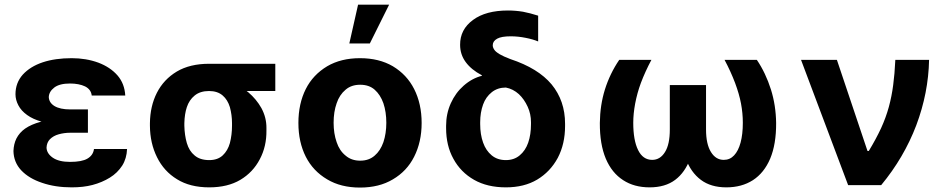

<svg xmlns="http://www.w3.org/2000/svg" viewBox="-20 -806 4118 836"><path d="M253.4 -285.6H362.8V-228H285.6Q259.8 -228 235.4 -221.2Q212.4 -214.8 197.3 -199.7Q183.6 -185.5 182.6 -163.1Q183.6 -137.7 209.5 -119.6Q236.3 -101.1 284.7 -101.1Q336.4 -101.1 360.4 -115.2Q385.7 -129.9 389.2 -157.2H533.2Q531.7 -116.2 512.2 -85Q491.2 -52.7 458.5 -32.7Q424.8 -11.7 382.3 -0.5Q342.8 9.8 292.5 9.8Q220.7 9.8 163.6 -9.8Q106 -28.8 72.3 -64.5Q39.6 -99.6 38.6 -148.4Q39.6 -178.7 51.3 -202.6Q64.5 -228.5 89.4 -246.1Q116.2 -264.6 156.2 -275.4Q196.3 -285.6 253.4 -285.6ZM362.8 -329.6V-265.1H253.4Q200.2 -265.1 162.1 -275.9Q123 -287.1 98.1 -305.2Q72.3 -323.7 60.1 -347.2Q47.4 -371.1 47.4 -395.5Q47.4 -445.3 79.1 -481Q111.8 -516.6 166 -534.7Q220.2 -552.7 292 -552.7Q355 -552.7 408.2 -533.2Q460 -513.7 491.7 -477.5Q522.5 -441.9 525.4 -390.1H379.4Q376.5 -416.5 350.6 -429.7Q323.7 -442.4 284.7 -442.4Q239.3 -442.4 216.3 -424.8Q193.4 -407.2 192.4 -383.3Q193.4 -358.9 217.3 -344.2Q241.7 -329.6 285.6 -329.6Z M632.8 -258.3V-270Q633.8 -344.2 663.1 -401.9Q692.9 -460.4 750 -494.6Q807.1 -528.3 890.1 -528.3Q900.9 -522.5 912.1 -505.9Q920.4 -492.2 939.5 -473.1Q956.5 -456.1 987.3 -446.3Q1025.4 -434.1 1061 -404.3Q1096.2 -374.5 1118.2 -335.4Q1140.6 -293.9 1140.1 -248.5V-238.8Q1141.1 -168.9 1111.3 -112.8Q1081.5 -55.7 1026.4 -22.9Q971.2 9.8 891.1 9.8Q807.6 9.8 751 -25.4Q693.8 -60.1 663.6 -121.6Q633.3 -182.6 632.8 -258.3ZM782.7 -270V-258.3Q783.7 -216.8 793.5 -183.1Q803.7 -148.4 827.1 -129.4Q850.6 -108.9 891.1 -108.9Q927.7 -108.9 949.7 -129.4Q971.7 -149.9 981 -183.1Q990.2 -219.2 990.2 -258.3V-270Q990.2 -305.2 981 -339.4Q971.2 -371.6 949.7 -390.1Q927.2 -409.7 890.1 -409.7Q851.6 -409.7 827.6 -390.1Q803.7 -370.6 793.5 -339.4Q783.7 -310.1 782.7 -270ZM890.1 -528.3H1178.7V-409.7H890.1Z M1547.4 10.7Q1464.4 10.7 1404.8 -24.9Q1343.3 -61 1311.5 -123.5Q1279.3 -187.5 1279.3 -270.5Q1279.3 -354.5 1311.5 -418.5Q1342.8 -480.5 1404.8 -517.6Q1464.8 -552.7 1547.4 -552.7Q1630.4 -552.7 1690.4 -517.6Q1751.5 -481 1783.2 -418.5Q1815.9 -354 1815.9 -270.5Q1815.9 -188 1783.2 -123.5Q1751.5 -60.5 1690.4 -24.9Q1630.9 10.7 1547.4 10.7ZM1611.3 -128.4Q1636.2 -149.4 1649.4 -187Q1662.1 -225.1 1662.1 -271.5Q1662.1 -318.4 1649.4 -356.4Q1636.2 -393.6 1611.3 -415.5Q1586.9 -437 1548.3 -437Q1509.8 -437 1484.9 -415.5Q1458 -393.1 1445.8 -356.4Q1432.6 -319.3 1432.6 -271.5Q1432.6 -224.6 1445.8 -187Q1458 -149.9 1484.9 -128.4Q1510.3 -106.4 1548.3 -106.4Q1586.4 -106.4 1611.3 -128.4ZM1590.3 -616.7H1501L1539.1 -785.6H1674.3Z M1983.4 -610.8Q1982.9 -677.7 2039.6 -719.2Q2095.2 -760.3 2191.9 -760.3Q2224.1 -760.3 2257.3 -754.9Q2288.1 -749 2323.2 -737.8V-625.5Q2301.3 -634.8 2269.5 -641.1Q2236.3 -647.9 2203.6 -647.9Q2163.6 -647.9 2145 -637.7Q2125.5 -627 2125.5 -608.9Q2125.5 -599.1 2132.3 -589.4Q2137.7 -580.6 2155.8 -569.8Q2171.4 -560.5 2202.1 -548.8Q2323.2 -508.8 2381.8 -438.5Q2440.4 -367.2 2440.4 -267.1V-257.3Q2440.4 -179.2 2408.7 -118.7Q2376 -58.1 2318.8 -23.9Q2262.2 9.8 2182.6 9.8Q2102.1 9.8 2044.4 -22.9Q1985.8 -56.2 1954.1 -114.7Q1922.4 -171.9 1922.4 -248.5V-258.3Q1922.4 -311 1942.9 -356.4Q1963.4 -401.9 1999 -433.1Q2035.6 -465.3 2078.6 -476.1L2077.6 -478.5Q2032.2 -502.4 2007.8 -535.6Q1983.4 -568.8 1983.4 -610.8ZM2070.8 -273.9V-265.6Q2070.8 -220.7 2083.5 -185.1Q2095.7 -150.4 2121.1 -129.4Q2146 -108.9 2182.6 -108.9Q2218.3 -108.9 2242.7 -129.4Q2267.6 -149.9 2279.8 -184.6Q2292 -219.7 2292 -265.6V-273.9Q2292 -309.6 2277.8 -340.8Q2262.7 -374 2239.3 -396Q2213.9 -418.9 2182.6 -424.8Q2147 -424.8 2121.6 -404.8Q2095.2 -383.8 2083.5 -351.1Q2070.8 -315.9 2070.8 -273.9Z M2676.3 -545.4H2816.4Q2789.1 -494.1 2770.5 -444.8Q2754.4 -401.4 2745.6 -355Q2737.3 -310.5 2737.3 -271.5Q2737.3 -195.3 2758.3 -152.8Q2779.3 -109.9 2819.8 -109.9Q2854.5 -109.9 2875.5 -144Q2896.5 -177.2 2896.5 -242.2V-435.5H3007.3V-257.3Q3007.3 -176.3 2985.4 -116.2Q2962.9 -55.2 2919.9 -22.9Q2876.5 9.8 2808.6 9.8Q2741.2 9.8 2693.4 -21.5Q2644 -53.2 2617.7 -115.2Q2591.3 -178.2 2591.8 -270.5Q2592.8 -348.6 2613.8 -416Q2635.7 -485.8 2676.3 -545.4ZM3134.8 -545.4H3275.4Q3314 -488.3 3336.9 -416Q3358.4 -347.2 3359.4 -270.5Q3359.9 -178.2 3333.5 -115.2Q3307.1 -53.2 3258.3 -21.5Q3209.5 9.8 3142.6 9.8Q3075.2 9.8 3031.7 -22.9Q2987.8 -55.7 2965.8 -116.2Q2944.3 -174.8 2944.3 -257.3V-435.5H3054.2V-242.2Q3054.2 -178.2 3075.7 -144Q3096.7 -109.9 3131.3 -109.9Q3158.2 -109.9 3176.3 -129.4Q3194.8 -148.9 3204.6 -185.1Q3214.4 -221.7 3214.4 -271.5Q3214.4 -313 3206.5 -355Q3198.7 -396.5 3180.7 -444.8Q3162.1 -494.1 3134.8 -545.4Z M3816.9 0H3672.9L3467.8 -545.4H3624L3757.3 -148.4H3762.7Q3794.4 -200.7 3816.4 -248Q3837.4 -293.9 3850.1 -340.3Q3862.8 -386.7 3869.1 -436Q3875.5 -482.9 3878.4 -545.4H4025.4Q4022.5 -401.4 3969.7 -260.7Q3916 -119.6 3816.9 0Z"/></svg>

Font: My Font
Style: Bold
Weight: 500
Designer: Rasmus Andersson
Foundry: rsms
Version: Version 0.001